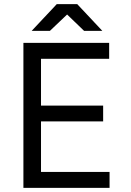

<svg xmlns="http://www.w3.org/2000/svg" viewBox="-20 -907 632 927"><path d="M93 -700H507V-623H178V-397H478V-321H178V-77H509V0H93ZM304 -837 221 -758H133L254 -887H353L474 -758H386Z"/></svg>

Font: Oak Sans
Style: Regular
Weight: 400
Designer: Erik Kennedy, Walven
Foundry: Erik Kennedy, Walven
Version: Version 1.000